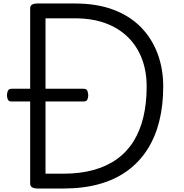

<svg xmlns="http://www.w3.org/2000/svg" viewBox="-20 -1081 1054 1101"><path d="M197 0Q153 0 153 -28V-1034Q153 -1048 164 -1054.5Q175 -1061 197 -1061H409Q536 -1061 631 -1025Q726 -989 789 -924Q852 -859 884 -772.5Q916 -686 916 -585Q916 -477 893.5 -386.5Q871 -296 825.5 -224.5Q780 -153 711.5 -102.5Q643 -52 551 -26Q459 0 343 0ZM241 -85H343Q439 -85 515.5 -106Q592 -127 649.5 -168Q707 -209 745 -269.5Q783 -330 802 -409Q821 -488 821 -585Q821 -672 794 -743.5Q767 -815 714 -867.5Q661 -920 584.5 -948Q508 -976 409 -976H241ZM48 -499Q30 -499 25 -510Q20 -521 20 -534Q20 -548 25 -560Q30 -572 48 -572H459Q476 -572 481 -560Q486 -548 486 -534Q486 -521 481 -510Q476 -499 459 -499Z"/></svg>

Font: Playwrite AR
Style: Regular
Weight: 400
Designer: Veronika Burian, José Scaglione
Foundry: TypeTogether
Version: Version 1.002